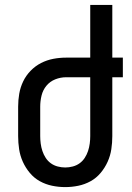

<svg xmlns="http://www.w3.org/2000/svg" viewBox="-20 -755 540 783"><path d="M246 8Q219 8 192.5 2.5Q166 -3 142.5 -16Q119 -29 101.5 -50Q84 -71 73 -95.5Q62 -120 58 -146.5Q54 -173 54 -200V-320Q54 -347 58.5 -373Q63 -399 74.5 -423Q86 -447 105 -466.5Q124 -486 147.5 -498Q171 -510 197 -515Q223 -520 250 -520H348V-735H438V-520H481V-440H438V-200Q438 -173 434 -146.5Q430 -120 419 -95.5Q408 -71 390.5 -50Q373 -29 349.5 -16Q326 -3 299.5 2.5Q273 8 246 8ZM246 -72Q261 -72 276.5 -76Q292 -80 304.5 -89Q317 -98 325.5 -111Q334 -124 339 -139Q344 -154 346 -169.5Q348 -185 348 -200V-440H250Q227 -440 205.5 -431.5Q184 -423 169.5 -405.5Q155 -388 149.5 -365.5Q144 -343 144 -320V-200Q144 -185 146 -169.5Q148 -154 153 -139Q158 -124 166.5 -111Q175 -98 187.5 -89Q200 -80 215.5 -76Q231 -72 246 -72Z"/></svg>

Font: Iosevka Fixed Medium
Style: Regular
Weight: 500
Monospace: yes
Designer: Belleve Invis
Foundry: Belleve Invis
Version: Version 32.3.0